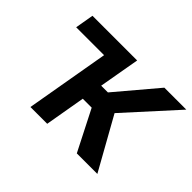

<svg xmlns="http://www.w3.org/2000/svg" viewBox="-110 -732 936 936"><g transform="rotate(45 358.0 -264.0)"><path d="M489.7 0H631.3L481 -269L716.3 -528.3H564.9L386.7 -317.4H340.3L377.4 -528.3H69.3L52.7 -432.6H245.1L169.9 0H285.6L321.8 -209H383.3Z"/></g></svg>

Font: Roboto Medium
Style: Italic
Weight: 500
Italic angle: -12°
Designer: Google
Version: Version 2.137; 2017